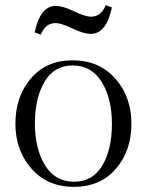

<svg xmlns="http://www.w3.org/2000/svg" viewBox="-20 -718 572 748"><path d="M40 -236.5Q40 -341 100 -412Q160 -483 263 -483Q366 -483 429 -412Q492 -341 492 -236Q492 -131 431.5 -60.5Q371 10 268 10Q165 10 102.5 -61Q40 -132 40 -236.5ZM155.5 -74Q195 -10 268 -10Q341 -10 378.5 -73Q416 -136 416 -235.5Q416 -335 376 -399Q336 -463 263.5 -463Q191 -463 153.5 -399.5Q116 -336 116 -237Q116 -138 155.5 -74ZM334 -586Q306 -586 262.5 -607Q219 -628 196 -628Q157 -628 139 -583L115 -592Q137 -695 197 -695Q225 -695 268.5 -674Q312 -653 335 -653Q374 -653 392 -698L416 -689Q394 -586 334 -586Z"/></svg>

Font: Gilda Display
Style: Regular
Weight: 400
Designer: Eduardo Rodriguez Tunni
Foundry: Eduardo Rodriguez Tunni
Version: Version 1.001